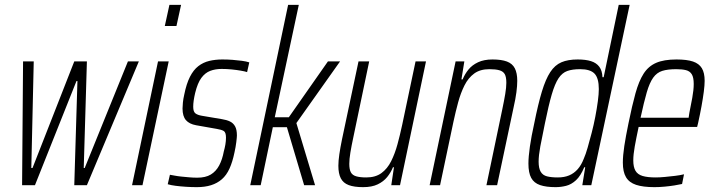

<svg xmlns="http://www.w3.org/2000/svg" viewBox="-20 -763 2938 791"><path d="M71 0 75 -510H119L109 -71H114L286 -510H338L325 -71H329L507 -510H552L338 0H286L299 -429H295L124 0Z M659 -656 678 -743H726L707 -656ZM524 0 631 -510H675L567 0Z M791 8Q769 8 746 6.5Q723 5 703.5 2.5Q684 0 671 -4L680 -43Q687 -42 699.5 -39.5Q712 -37 727.5 -35.5Q743 -34 759.5 -32.5Q776 -31 793 -31Q827 -31 848.5 -44Q870 -57 883 -81.5Q896 -106 902 -139Q906 -153 908.5 -167.5Q911 -182 911 -196Q911 -218 901.5 -223.5Q892 -229 873 -232L788 -247Q760 -252 746 -268Q732 -284 732 -316Q732 -325 733.5 -340.5Q735 -356 739 -373Q748 -418 762.5 -446.5Q777 -475 797 -490.5Q817 -506 842 -512Q867 -518 896 -518Q917 -518 937.5 -516.5Q958 -515 976.5 -512.5Q995 -510 1007 -506L998 -466Q989 -469 971.5 -472Q954 -475 934 -477Q914 -479 893 -479Q867 -479 846 -471Q825 -463 809.5 -442Q794 -421 784 -380Q780 -363 778 -349Q776 -335 776 -323Q776 -303 785 -296Q794 -289 812 -286L895 -272Q914 -269 927.5 -262.5Q941 -256 948.5 -242.5Q956 -229 956 -205Q956 -198 953.5 -177.5Q951 -157 946 -135Q938 -96 925.5 -68.5Q913 -41 894 -24.5Q875 -8 849.5 0Q824 8 791 8Z M1011 0 1167 -743H1211L1112 -280H1170L1331 -510H1381L1201 -256L1278 0H1233L1162 -239H1104L1054 0Z M1476 8Q1439 8 1416.5 -0.5Q1394 -9 1384 -28.5Q1374 -48 1374 -80Q1374 -100 1378 -127.5Q1382 -155 1389 -189L1457 -510H1501L1436 -199Q1428 -162 1423.5 -134.5Q1419 -107 1419 -88Q1419 -65 1425.5 -53Q1432 -41 1448 -36.5Q1464 -32 1489 -32Q1527 -32 1551.5 -50Q1576 -68 1591.5 -99Q1607 -130 1617.5 -168.5Q1628 -207 1637 -249L1692 -510H1735L1628 0H1592L1603 -74H1599Q1590 -52 1575 -33.5Q1560 -15 1536 -3.5Q1512 8 1476 8Z M1750 0 1857 -510H1893L1881 -436H1886Q1895 -458 1910 -476.5Q1925 -495 1949.5 -506.5Q1974 -518 2009 -518Q2046 -518 2068.5 -509.5Q2091 -501 2101 -481.5Q2111 -462 2111 -430Q2111 -410 2107.5 -383Q2104 -356 2096 -321L2028 0H1984L2049 -311Q2057 -349 2061.5 -376Q2066 -403 2066 -422Q2066 -446 2059.5 -457.5Q2053 -469 2037.5 -473.5Q2022 -478 1996 -478Q1958 -478 1933.5 -460Q1909 -442 1893.5 -411Q1878 -380 1867.5 -341.5Q1857 -303 1848 -261L1793 0Z M2269 8Q2230 8 2205 -0.5Q2180 -9 2168.5 -30Q2157 -51 2157 -89Q2157 -117 2163 -159Q2169 -201 2181 -255Q2197 -335 2212.5 -386Q2228 -437 2247 -466Q2266 -495 2293 -506.5Q2320 -518 2360 -518Q2393 -518 2415 -511Q2437 -504 2449 -488Q2461 -472 2462 -445H2467L2529 -743H2574L2416 0H2379L2391 -74H2387Q2372 -38 2353 -20.5Q2334 -3 2312.5 2.5Q2291 8 2269 8ZM2278 -32Q2305 -32 2325 -40.5Q2345 -49 2360 -66Q2375 -83 2385 -109Q2393 -127 2401 -155Q2409 -183 2417.5 -215.5Q2426 -248 2432.5 -282Q2439 -316 2443 -346Q2447 -376 2447 -396Q2447 -441 2429.5 -459.5Q2412 -478 2370 -478Q2338 -478 2317 -470.5Q2296 -463 2281 -440.5Q2266 -418 2253 -373.5Q2240 -329 2225 -255Q2213 -198 2206 -160Q2199 -122 2199 -97Q2199 -70 2207.5 -55.5Q2216 -41 2233.5 -36.5Q2251 -32 2278 -32Z M2676 8Q2629 8 2600.5 -1.5Q2572 -11 2559 -33Q2546 -55 2546 -93Q2546 -122 2552 -161.5Q2558 -201 2569 -254Q2584 -328 2598 -378.5Q2612 -429 2631.5 -459.5Q2651 -490 2683 -504Q2715 -518 2767 -518Q2810 -518 2835 -509.5Q2860 -501 2871.5 -482Q2883 -463 2883 -430Q2883 -412 2879.5 -385Q2876 -358 2870 -325Q2864 -292 2856 -256L2852 -240H2611Q2601 -193 2595 -159.5Q2589 -126 2589 -102Q2589 -75 2598 -59.5Q2607 -44 2627.5 -38Q2648 -32 2681 -32Q2698 -32 2719 -34Q2740 -36 2761 -38.5Q2782 -41 2798 -45L2790 -5Q2777 -2 2758 1Q2739 4 2717.5 6Q2696 8 2676 8ZM2619 -278H2817L2820 -298Q2826 -327 2832 -360Q2838 -393 2838 -417Q2838 -444 2830 -457Q2822 -470 2806 -474Q2790 -478 2766 -478Q2731 -478 2708.5 -471Q2686 -464 2671 -443Q2656 -422 2644.5 -382.5Q2633 -343 2619 -278Z"/></svg>

Font: Saira Condensed ExtraLight
Style: Italic
Weight: 250
Width: 3
Italic angle: -12°
Designer: Hector Gatti with collaboration of the Omnibus-Type team
Foundry: Omnibus-Type
Version: Version 1.101